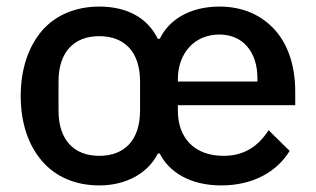

<svg xmlns="http://www.w3.org/2000/svg" viewBox="-20 -552 961 584"><path d="M282 -78C357 -78 406 -124 406 -216V-304C406 -396 357 -442 282 -442C207 -442 158 -396 158 -304V-216C158 -124 207 -78 282 -78ZM763 -304V-314C763 -394 719 -447 647 -447C610 -447 578 -433 556 -409C534 -385 521 -351 521 -311V-304ZM653 12C557 12 493 -30 466 -85H460C432 -28 367 12 282 12C210 12 149 -14 108 -62C67 -109 43 -177 43 -260C43 -343 67 -411 108 -459C149 -506 210 -532 282 -532C365 -532 428 -499 460 -434H466C495 -494 560 -532 648 -532C720 -532 777 -505 817 -460C857 -415 878 -350 878 -273V-232H521V-215C521 -135 569 -78 660 -78C724 -78 766 -108 797 -156L861 -93C822 -29 749 12 653 12Z"/></svg>

Font: Plexus Sans Medium
Style: Regular
Weight: 500
Version: Version 2.001;PS 002.001;hotconv 1.0.70;makeotf.lib2.5.58329